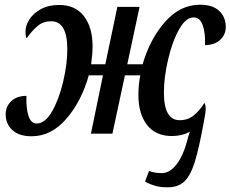

<svg xmlns="http://www.w3.org/2000/svg" viewBox="-20 -566 976 813"><path d="M594 203 611 158Q634 167 666 167Q700 167 729.5 127.5Q759 88 777 13L784 -8Q750 10 708 10Q639 10 602.5 -37Q566 -84 566 -164Q566 -206 574 -247H509L456 0H365L416 -247H356Q325 -137 261 -63Q197 11 114 11Q60 11 32 -15.5Q4 -42 4 -82Q4 -115 27.5 -137.5Q51 -160 92 -160Q90 -109 100.5 -76Q111 -43 135 -43Q171 -43 200.5 -94.5Q230 -146 247.5 -220.5Q265 -295 265 -357Q265 -476 197 -476Q164 -476 140.5 -457Q117 -438 93 -404Q88 -411 88 -433Q88 -457 104 -483Q120 -509 152.5 -527Q185 -545 231 -545Q299 -545 335.5 -497.5Q372 -450 372 -370Q372 -338 366 -294H426L477 -537H571L519 -294H584Q615 -401 679 -473.5Q743 -546 827 -546Q881 -546 908.5 -519.5Q936 -493 936 -452Q936 -419 912 -397Q888 -375 848 -375Q850 -427 838.5 -459Q827 -491 803 -492Q769 -495 739.5 -443.5Q710 -392 692 -315Q674 -238 674 -174Q674 -57 741 -57Q775 -57 800 -77Q825 -97 846 -131Q851 -119 851 -107Q851 -89 843 -49Q823 60 805.5 117.5Q788 175 762.5 200.5Q737 226 695 227Q666 228 642 222Q618 216 594 203Z"/></svg>

Font: Noto Serif CondSemiBold
Style: Italic
Weight: 600
Width: 3
Italic angle: -12°
Designer: Monotype Design Team
Foundry: Monotype Imaging Inc.
Version: Version 1.001